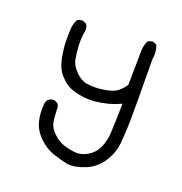

<svg xmlns="http://www.w3.org/2000/svg" viewBox="-108 -625 716 757"><g transform="rotate(20 250.0 -246.5)"><path d="M254.9 37.1Q222.7 30.3 190.9 19.5Q159.2 8.8 130.4 -19Q101.6 -46.9 92.8 -81.1Q84 -115.2 87.9 -154.3Q88.9 -165 95.7 -173.8Q106.4 -182.6 122.1 -181.6L135.7 -174.8Q143.6 -165 142.6 -150.4Q143.6 -116.2 147.9 -95.7Q152.3 -75.2 173.8 -54.7Q195.3 -34.2 220.2 -26.4Q245.1 -18.6 269 -16.6Q293 -14.6 319.3 -29.8Q345.7 -44.9 358.9 -73.2Q372.1 -101.6 374 -136.7Q376 -171.9 377.9 -260.7Q350.6 -248 324.2 -241.2Q297.9 -234.4 270.5 -231.9Q243.2 -229.5 215.8 -233.9Q188.5 -238.3 167 -247.1Q145.5 -255.9 122.6 -281.2Q99.6 -306.6 91.8 -348.1Q84 -389.6 84 -421.4Q84 -453.1 85.4 -472.2Q86.9 -491.2 95.7 -507.8Q105.5 -515.6 120.1 -514.6L134.8 -507.8Q143.6 -496.1 141.6 -479.5Q135.7 -448.2 137.2 -418Q138.7 -387.7 143.6 -361.8Q148.4 -335.9 171.9 -313Q195.3 -290 218.8 -286.6Q242.2 -283.2 266.1 -284.7Q290 -286.1 319.3 -293.9Q348.6 -301.8 374 -337.9L376 -465.8Q374 -498 385.7 -524.4Q395.5 -532.2 410.2 -531.2L423.8 -524.4Q434.6 -498 428.7 -465.8Q430.7 -254.9 429.7 -206.5Q428.7 -158.2 424.8 -114.7Q420.9 -71.3 396.5 -33.2Q372.1 4.9 331.1 22.5Q290 40 254.9 37.1Z"/></g></svg>

Font: JasonHandwriting2
Style: Regular
Weight: 400
Version: Version 1.05.10